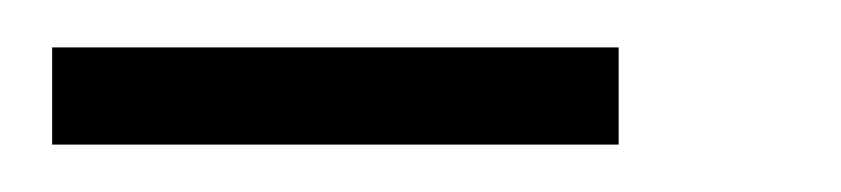

<svg xmlns="http://www.w3.org/2000/svg" viewBox="-20 -522 355 81"><path d="M2 -461V-502H241V-461Z"/></svg>

Font: Genos Medium
Style: Regular
Weight: 500
Designer: Robert E. Leuschke
Foundry: Robert E. Leuschke
Version: Version 1.010; ttfautohint (v1.8.3)